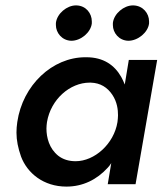

<svg xmlns="http://www.w3.org/2000/svg" viewBox="-20 -682 611 711"><path d="M398 -597C398 -594 398 -592 398 -589C398 -561 420 -532 455 -531C491 -531 528 -562 532 -595C532 -598 532 -600 532 -603C532 -632 510 -661 474 -662C473 -662 472 -662 472 -662C439 -662 402 -632 398 -597ZM187 -597C187 -594 187 -592 187 -589C187 -561 209 -532 244 -531C280 -531 316 -562 320 -595C320 -598 320 -600 320 -603C320 -632 299 -661 263 -662C262 -662 261 -662 261 -662C228 -662 191 -632 187 -597ZM457 -460 442 -369C438 -379 434 -388 429 -397C404 -441 363 -470 300 -470C299 -470 297 -470 296 -470C174 -470 64 -367 44 -230C42 -217 41 -203 41 -191C41 -162 47 -133 58 -102C81 -41 141 9 226 9C287 9 339 -17 379 -61C384 -66 388 -72 392 -78L379 0H482L562 -460ZM154 -230C168 -314 239 -376 312 -376C313 -376 315 -376 316 -376C352 -375 378 -358 396 -331C414 -304 417 -276 417 -255C417 -247 416 -239 415 -230C402 -149 330 -85 260 -85C234 -85 213 -92 196 -105C162 -132 152 -173 152 -206C152 -214 153 -222 154 -230Z"/></svg>

Font: Jost Medium
Style: Italic
Weight: 500
Italic angle: -5°
Version: Version 3.710